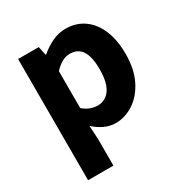

<svg xmlns="http://www.w3.org/2000/svg" viewBox="-181 -715 1013 1063"><g transform="rotate(-30 325.5 -183.5)"><path d="M76 211V-564H208L220 -508H223Q258 -538 299.5 -558Q341 -578 385 -578Q454 -578 503.5 -542.5Q553 -507 579.5 -443Q606 -379 606 -291Q606 -194 572 -126Q538 -58 483.5 -22Q429 14 368 14Q332 14 297.5 -2Q263 -18 233 -46L238 44V211ZM331 -120Q361 -120 386 -137.5Q411 -155 425 -192.5Q439 -230 439 -289Q439 -341 428.5 -375.5Q418 -410 396 -428Q374 -446 338 -446Q311 -446 287.5 -433Q264 -420 238 -393V-157Q262 -136 286 -128Q310 -120 331 -120Z"/></g></svg>

Font: Noto Sans SC ExtraBold
Style: Regular
Weight: 800
Designer: Ryoko NISHIZUKA 西塚涼子 (kana, bopomofo & ideographs); Paul D. Hunt (Latin, Greek & Cyrillic); Sandoll Communications 산돌커뮤니
Foundry: Adobe
Version: Version 2.004-H2;hotconv 1.0.118;makeotfexe 2.5.65603